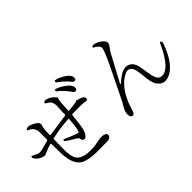

<svg xmlns="http://www.w3.org/2000/svg" viewBox="-44 -1325 1928 1928"><g transform="rotate(-45 920.0 -360.5)"><path d="M860 -622Q824 -667 780 -705L737 -738L735 -740Q726 -750 735 -760Q737 -763 740 -764Q792 -755 847 -717Q897 -682 897 -647Q897 -610 860 -622ZM811 -539 793 -544Q725 -639 669 -677Q669 -694 675 -699Q727 -687 782 -644Q833 -605 833 -570Q833 -548 816 -540Q813 -539 811 -539ZM836 -420Q836 -398 821 -394Q773 -404 658 -401Q634 -400 619 -400Q615 -386 605 -289Q594 -174 552 -143Q549 -142 547 -140Q543 -137 533 -137Q512 -137 506 -160L501 -182Q485 -196 424 -231Q391 -251 373 -268Q373 -280 385 -282L495 -236Q518 -228 539 -224Q558 -263 563 -355Q565 -378 566 -390L563 -395Q421 -386 315 -359Q311 -211 313 -178Q316 -127 327 -95Q354 -16 480 -13Q500 -12 543 -14Q556 -14 623 -28Q687 -42 724 -18Q736 0 729 15Q716 42 674 42L517 43Q387 39 338 -1Q272 -54 266 -194L263 -341L257 -344Q208 -332 141 -301Q79 -304 39 -355Q34 -362 30 -369Q28 -386 35 -393L96 -364Q110 -359 122 -359Q148 -359 222 -381Q242 -387 256 -390L263 -398V-510Q258 -565 222 -587L195 -600Q189 -605 189 -615Q204 -625 220 -625Q249 -625 301 -593L309 -587Q331 -570 331 -549Q331 -542 328 -536Q314 -495 315 -410L319 -406L564 -442L569 -450Q566 -469 572 -542Q573 -557 573 -569Q573 -618 550 -639Q541 -648 525 -657Q499 -671 505 -680Q509 -685 525 -692Q587 -687 638 -623Q638 -618 628 -584Q626 -576 626 -569L619 -453L625 -449Q706 -455 731 -462Q741 -465 750 -469L803 -452Q828 -441 836 -420Z M1242 -725Q1243 -754 1291 -738Q1342 -721 1371 -685Q1384 -669 1384 -655Q1384 -636 1353 -597Q1341 -581 1336 -572L1178 -277L1183 -270Q1253 -334 1296 -349Q1317 -356 1336 -356Q1410 -356 1435 -270Q1440 -252 1455 -153Q1468 -64 1501 -43Q1516 -34 1536 -34Q1631 -34 1735 -247Q1743 -264 1751 -283L1763 -289L1768 -287Q1775 -280 1775 -270Q1775 -263 1760 -225L1758 -221Q1705 -83 1625 -17Q1576 23 1524 25Q1474 28 1438 -22Q1434 -27 1431 -32Q1409 -70 1400 -170Q1392 -261 1374 -290Q1372 -293 1370 -295Q1350 -322 1316 -319Q1305 -317 1277 -302Q1163 -238 1098 -67L1073 11Q1069 19 1065 26Q1056 43 1038 40Q1019 36 1014 7Q1006 -34 1042 -93Q1067 -134 1072 -146L1239 -488Q1306 -632 1306 -659Q1306 -690 1255 -718Q1261 -715 1242 -725Z"/></g></svg>

Font: cwTeXKai
Style: Medium
Weight: 500
Version: Version 1.17